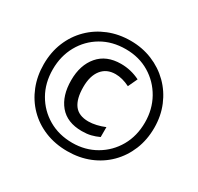

<svg xmlns="http://www.w3.org/2000/svg" viewBox="-155 -910 1141 1106"><g transform="rotate(30 415.5 -357.0)"><path d="M415 10Q334 10 266.5 -17.5Q199 -45 150 -95Q101 -145 74.5 -212Q48 -279 48 -357Q48 -437 75.5 -504Q103 -571 153 -620.5Q203 -670 270 -697Q337 -724 416 -724Q493 -724 560 -696.5Q627 -669 677 -619.5Q727 -570 755 -503Q783 -436 783 -357Q783 -277 755.5 -210Q728 -143 678.5 -93.5Q629 -44 562 -17Q495 10 415 10ZM416 -46Q502 -46 571.5 -86.5Q641 -127 681 -197Q721 -267 721 -357Q721 -444 681.5 -514.5Q642 -585 573 -626.5Q504 -668 415 -668Q325 -668 256 -627.5Q187 -587 147.5 -516.5Q108 -446 108 -357Q108 -267 148 -197Q188 -127 257.5 -86.5Q327 -46 416 -46ZM430 -132Q332 -132 281.5 -192.5Q231 -253 231 -356Q231 -457 284 -519Q337 -581 434 -581Q500 -581 560 -551L531 -489Q481 -514 436 -514Q377 -514 344 -472.5Q311 -431 311 -357Q311 -279 340.5 -239Q370 -199 435 -199Q459 -199 487.5 -205.5Q516 -212 542 -223V-157Q516 -145 490 -138.5Q464 -132 430 -132Z"/></g></svg>

Font: Noto Sans Ethiopic SemiCondensed Medium
Style: Regular
Weight: 500
Width: 4
Designer: Monotype Design Team
Foundry: Monotype Imaging Inc.
Version: Version 2.102; ttfautohint (v1.8.4.7-5d5b)